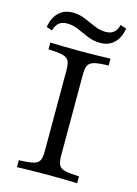

<svg xmlns="http://www.w3.org/2000/svg" viewBox="-112 -788 605 850"><g transform="rotate(15 190.5 -363.5)"><path d="M52.4 0V-31.5Q96.8 -33.1 118.1 -38.3Q139.5 -43.5 146.4 -57.7Q153.2 -71.8 153.2 -100.8V-470.2Q153.2 -499.2 146.4 -513.3Q139.5 -527.4 118.1 -533.1Q96.8 -538.7 52.4 -539.5V-571Q74.2 -570.2 109.7 -569.4Q145.2 -568.5 190.3 -568.5Q233.9 -568.5 270.2 -569.4Q306.5 -570.2 328.2 -571V-539.5Q284.7 -538.7 263.3 -533.1Q241.9 -527.4 235.1 -513.3Q228.2 -499.2 228.2 -470.2V-100.8Q228.2 -71.8 235.1 -57.7Q241.9 -43.5 263.3 -38.3Q284.7 -33.1 328.2 -31.5V0Q306.5 -0.8 270.2 -1.6Q233.9 -2.4 190.3 -2.4Q145.2 -2.4 109.7 -1.6Q74.2 -0.8 52.4 0ZM265.3 -626.6Q234.7 -626.6 207.7 -637.9Q180.6 -649.2 155.2 -660.5Q129.8 -671.8 103.2 -671.8Q79.8 -671.8 66.1 -660.5Q52.4 -649.2 46 -625L19.4 -633.1Q25.8 -675.8 50.4 -700.4Q75 -725 114.5 -725Q145.2 -725 171.8 -713.7Q198.4 -702.4 224.2 -691.1Q250 -679.8 275.8 -679.8Q299.2 -679.8 313.3 -691.5Q327.4 -703.2 333.1 -726.6L360.5 -717.7Q354 -675 329.4 -650.8Q304.8 -626.6 265.3 -626.6Z"/></g></svg>

Font: Playfair 12pt Light
Style: Regular
Weight: 300
Designer: Claus Eggers Sørensen
Foundry: Claus Eggers Sørensen
Version: Version 2.000;gftools[0.9.28]